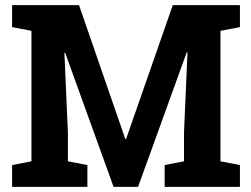

<svg xmlns="http://www.w3.org/2000/svg" viewBox="-20 -731 982 751"><path d="M713.4 -525.9 710.4 -526.4 520 0H424.3L234.9 -524.4L231.9 -523.9L245.6 -211.9V-100.1L321.8 -85.4V0H27.3V-85.4L103 -100.1V-610.4L27.3 -625V-710.9H103H289.1L470.2 -187H473.1L655.8 -710.9H918.5V-625L842.3 -610.4V-100.1L918.5 -85.4V0H624V-85.4L699.7 -100.1V-211.9Z"/></svg>

Font: Roboto Avanza Slab
Style: Bold
Weight: 700
Designer: Google
Version: Version 1.100263; 2013; ttfautohint (v0.94.20-1c74) -l 8 -r 